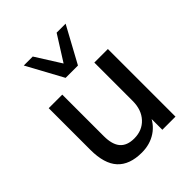

<svg xmlns="http://www.w3.org/2000/svg" viewBox="-213 -879 1012 1012"><g transform="rotate(-45 293.0 -373.5)"><path d="M253 9Q162 9 116.5 -40.5Q71 -90 71 -193V-504H172V-195Q172 -132 198 -102Q224 -72 277 -72Q337 -72 374 -112Q411 -152 411 -218V-504H512V0H414V-108H427Q406 -52 360 -21.5Q314 9 253 9ZM247 -554 137 -756H204L293 -615L382 -756H449L339 -554Z"/></g></svg>

Font: Mulish ExtraLight SemiBold
Style: Regular
Weight: 600
Version: Version 3.603